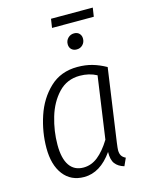

<svg xmlns="http://www.w3.org/2000/svg" viewBox="-121 -880 753 968"><g transform="rotate(-15 255.5 -396.0)"><path d="M454 -494 400 -114Q396 -84 396 -76Q396 -58 402.5 -47Q409 -36 424 -29L406 11Q375 2 359.5 -18.5Q344 -39 345 -80Q281 11 197 11Q128 11 89 -40Q50 -91 50 -179Q50 -262 77 -343.5Q104 -425 161.5 -479.5Q219 -534 306 -534Q348 -534 383 -524Q418 -514 454 -494ZM108 -180Q108 -109 133 -72.5Q158 -36 206 -36Q247 -36 281.5 -63.5Q316 -91 348 -143L394 -467Q355 -488 306 -488Q239 -488 194.5 -441Q150 -394 129 -323Q108 -252 108 -180ZM289 -657Q289 -676 302 -689Q315 -702 334 -702Q351 -702 361 -691.5Q371 -681 371 -665Q371 -646 358.5 -633Q346 -620 327 -620Q310 -620 299.5 -630Q289 -640 289 -657ZM452 -757H234L241 -803H459Z"/></g></svg>

Font: Fira Sans Condensed Light
Style: Italic
Weight: 300
Width: 3
Italic angle: -8°
Designer: Carrois Corporate & Edenspiekermann AG
Foundry: Carrois Corporate GbR & Edenspiekermann AG
Version: Version 4.203